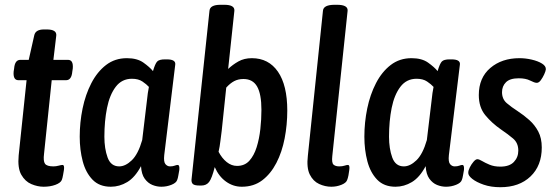

<svg xmlns="http://www.w3.org/2000/svg" viewBox="-20 -773 2325 802"><path d="M162 7Q137 7 111 -4Q85 -15 69 -43Q53 -71 58 -124L91 -438H57Q34 -438 37 -474L39 -487Q42 -523 65 -523H100L123 -625Q128 -650 164 -650H175Q218 -650 215 -624L203 -523H264Q287 -523 284 -487L282 -474Q279 -438 256 -438H196L164 -131Q160 -100 168 -89Q176 -78 203 -78Q214 -78 225 -81Q236 -84 241 -84Q250 -84 247 -63Q246 -57 243.5 -42.5Q241 -28 238 -21Q233 -9 211.5 -1Q190 7 162 7Z M443 7Q395 7 366.5 -22.5Q338 -52 325.5 -99.5Q313 -147 313 -202Q313 -262 325 -320Q337 -378 361.5 -425.5Q386 -473 423 -501.5Q460 -530 510 -530Q553 -530 579 -511.5Q605 -493 619 -476Q628 -507 636.5 -516Q645 -525 669 -525H677Q715 -525 712 -503L666 -125Q663 -97 671 -87.5Q679 -78 690 -78Q702 -78 709.5 -81Q717 -84 722 -84Q731 -84 729 -63Q727 -53 725 -40.5Q723 -28 720 -21Q716 -9 696 -1Q676 7 654 7Q635 7 616.5 -0.5Q598 -8 584.5 -26.5Q571 -45 569 -79Q544 -32 511.5 -12.5Q479 7 443 7ZM478 -78Q504 -78 530.5 -103.5Q557 -129 574 -188L594 -355Q597 -386 602 -410Q592 -421 575 -432.5Q558 -444 531 -444Q489 -444 463.5 -410.5Q438 -377 427 -322Q416 -267 416 -202Q416 -152 429.5 -115Q443 -78 478 -78Z M990 7Q954 7 924 -14.5Q894 -36 877 -75Q865 -28 853.5 -13Q842 2 821 2H814Q792 2 785.5 -4.5Q779 -11 780 -23L855 -728Q857 -753 901 -753H917Q961 -753 959 -728L933 -485Q952 -503 976 -516.5Q1000 -530 1032 -530Q1102 -530 1141 -473.5Q1180 -417 1180 -311Q1180 -252 1169 -195Q1158 -138 1134.5 -92.5Q1111 -47 1075.5 -20Q1040 7 990 7ZM970 -80Q1002 -80 1021.5 -101.5Q1041 -123 1052 -158Q1063 -193 1067.5 -234Q1072 -275 1072 -314Q1072 -380 1054 -411.5Q1036 -443 997 -443Q975 -443 958 -434Q941 -425 925 -407L906 -226Q903 -205 900.5 -183Q898 -161 893 -139Q907 -112 927 -96Q947 -80 970 -80Z M1364 7Q1338 7 1313 -4.5Q1288 -16 1274 -44Q1260 -72 1266 -123L1329 -728Q1331 -753 1378 -753H1388Q1434 -753 1432 -728L1368 -121Q1365 -93 1373 -85.5Q1381 -78 1397 -78Q1410 -78 1419 -81Q1428 -84 1433 -84Q1442 -84 1439 -63Q1438 -53 1435.5 -40.5Q1433 -28 1430 -21Q1426 -9 1406 -1Q1386 7 1364 7Z M1632 7Q1584 7 1555.5 -22.5Q1527 -52 1514.5 -99.5Q1502 -147 1502 -202Q1502 -262 1514 -320Q1526 -378 1550.5 -425.5Q1575 -473 1612 -501.5Q1649 -530 1699 -530Q1742 -530 1768 -511.5Q1794 -493 1808 -476Q1817 -507 1825.5 -516Q1834 -525 1858 -525H1866Q1904 -525 1901 -503L1855 -125Q1852 -97 1860 -87.5Q1868 -78 1879 -78Q1891 -78 1898.5 -81Q1906 -84 1911 -84Q1920 -84 1918 -63Q1916 -53 1914 -40.5Q1912 -28 1909 -21Q1905 -9 1885 -1Q1865 7 1843 7Q1824 7 1805.5 -0.5Q1787 -8 1773.5 -26.5Q1760 -45 1758 -79Q1733 -32 1700.5 -12.5Q1668 7 1632 7ZM1667 -78Q1693 -78 1719.5 -103.5Q1746 -129 1763 -188L1783 -355Q1786 -386 1791 -410Q1781 -421 1764 -432.5Q1747 -444 1720 -444Q1678 -444 1652.5 -410.5Q1627 -377 1616 -322Q1605 -267 1605 -202Q1605 -152 1618.5 -115Q1632 -78 1667 -78Z M2070 9Q2031 9 2000.5 -1.5Q1970 -12 1952.5 -26Q1935 -40 1936 -52Q1936 -61 1942.5 -74Q1949 -87 1958 -97.5Q1967 -108 1974 -108Q1981 -108 1993.5 -100.5Q2006 -93 2025 -85Q2044 -77 2070 -77Q2108 -77 2126.5 -96.5Q2145 -116 2145 -144Q2145 -176 2123 -194.5Q2101 -213 2073 -232Q2034 -259 2007 -292Q1980 -325 1980 -376Q1980 -448 2028 -489Q2076 -530 2150 -530Q2175 -530 2201 -524Q2227 -518 2244 -507.5Q2261 -497 2260 -483Q2259 -475 2253 -462Q2247 -449 2239 -438Q2231 -427 2222 -427Q2213 -427 2194.5 -436.5Q2176 -446 2147 -446Q2110 -446 2093.5 -429.5Q2077 -413 2077 -388Q2077 -359 2097 -342Q2117 -325 2142 -309Q2168 -292 2191 -271.5Q2214 -251 2228.5 -223.5Q2243 -196 2243 -157Q2243 -81 2196 -36Q2149 9 2070 9Z"/></svg>

Font: Asap Condensed Condensed Medium
Style: Italic
Weight: 500
Width: 3
Italic angle: -6°
Designer: Pablo Cosgaya
Foundry: Omnibus-Type
Version: Version 3.001; ttfautohint (v1.8.4.7-5d5b)